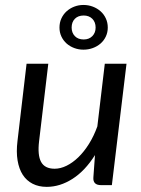

<svg xmlns="http://www.w3.org/2000/svg" viewBox="-20 -728 554 755"><path d="M43.5 0ZM169.9 -477.5 133.8 -173.8Q127 -118.2 141.6 -91.3Q156.2 -64.5 194.8 -64.5Q217.8 -64.5 241.7 -76.2Q265.6 -87.9 288.1 -109.6Q310.5 -131.3 329.8 -162.1Q349.1 -192.9 362.8 -231L392.1 -477.5H477.5L419.9 0H377.4Q344.7 0 347.2 -30.8L353.5 -118.2Q314.5 -56.2 265.1 -24.7Q215.8 6.8 163.6 6.8Q132.3 6.8 108.4 -5.4Q84.5 -17.6 69.6 -40.5Q54.7 -63.5 49.1 -97.2Q43.5 -130.9 48.8 -173.8L84.5 -477.5ZM213.9 -619.6Q213.9 -639.2 221.4 -655.5Q229 -671.9 241.9 -683.6Q254.9 -695.3 272 -701.9Q289.1 -708.5 308.1 -708.5Q327.6 -708.5 345 -701.9Q362.3 -695.3 375.5 -683.6Q388.7 -671.9 396.2 -655.5Q403.8 -639.2 403.8 -619.6Q403.8 -600.6 396.2 -584.5Q388.7 -568.4 375.5 -556.9Q362.3 -545.4 345 -539.1Q327.6 -532.7 308.1 -532.7Q289.1 -532.7 272 -539.1Q254.9 -545.4 241.9 -556.9Q229 -568.4 221.4 -584.5Q213.9 -600.6 213.9 -619.6ZM261.7 -619.6Q261.7 -599.1 274.4 -585.9Q287.1 -572.8 309.1 -572.8Q330.1 -572.8 343 -585.9Q356 -599.1 356 -619.6Q356 -641.1 343 -654.1Q330.1 -667 309.1 -667Q287.1 -667 274.4 -654.1Q261.7 -641.1 261.7 -619.6Z"/></svg>

Font: Carlito
Style: Italic
Weight: 400
Italic angle: -7°
Designer: Lukasz Dziedzic
Foundry: tyPoland Lukasz Dziedzic
Version: Version 1.104